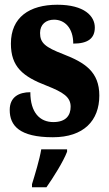

<svg xmlns="http://www.w3.org/2000/svg" viewBox="-20 -569 459 810"><path d="M203 10C333 10 399 -60 399 -166C399 -266 338 -305 248 -340C170 -370 149 -388 149 -430C149 -466 174 -486 208 -486C253 -486 289 -451 289 -385C352 -385 380 -408 380 -453C380 -501 336 -549 222 -549C104 -549 26 -496 26 -385C26 -287 76 -246 178 -207C246 -180 278 -160 278 -119C278 -83 259 -54 205 -54C149 -54 108 -93 108 -180C60 -180 21 -160 21 -105C21 -39 62 10 203 10ZM115 208V221H176C206 178 247 113 263 71V61H154C147 104 127 169 115 208Z"/></svg>

Font: Noto Serif Hebrew ExtraCondensed Black
Style: Regular
Weight: 900
Width: 2
Designer: Monotype Design Team
Foundry: Monotype Imaging Inc.
Version: Version 2.004